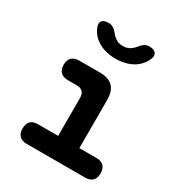

<svg xmlns="http://www.w3.org/2000/svg" viewBox="-183 -910 967 1034"><g transform="rotate(30 300.0 -392.5)"><path d="M499 -122Q528 -122 543.5 -106.5Q559 -91 559 -61Q559 -31 543.5 -15.5Q528 0 498 0H135Q105 0 89.5 -15.5Q74 -31 74 -61Q74 -91 89 -106.5Q104 -122 134 -122H260V-357Q260 -383 247.5 -395.5Q235 -408 210 -408H157Q126 -408 110 -423.5Q94 -439 94 -469Q94 -499 110 -514.5Q126 -530 157 -530H284Q339 -530 365.5 -503Q392 -476 392 -422V-122ZM150 -735Q141 -758 152.5 -771.5Q164 -785 192 -785Q202 -785 209.5 -782.5Q217 -780 223 -776Q236 -768 245 -755.5Q254 -743 268 -732Q288 -715 319 -715Q350 -715 370 -732Q383 -742 392 -754Q401 -766 412 -774Q419 -779 426.5 -782Q434 -785 445 -785Q473 -785 485 -771.5Q497 -758 488 -735Q476 -703 448 -678Q399 -637 319 -636Q239 -637 190 -678Q161 -703 150 -735Z"/></g></svg>

Font: Maple Mono Normal NL
Style: Bold
Weight: 700
Monospace: yes
Designer: subframe7536
Version: Version 7.000